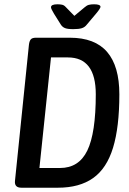

<svg xmlns="http://www.w3.org/2000/svg" viewBox="-20 -876 600 896"><path d="M80 0Q46 0 50 -33L115 -667Q117 -684 123.5 -692Q130 -700 148 -700H306Q423 -700 480 -633.5Q537 -567 537 -436Q537 -283 507.5 -186.5Q478 -90 414.5 -45Q351 0 250 0ZM164 -92H260Q348 -92 387.5 -173.5Q427 -255 427 -436Q427 -608 297 -608H218ZM419 -856Q449 -856 449 -844Q449 -841 444 -833Q439 -825 428 -812L385 -761Q376 -749 362 -744.5Q348 -740 322 -740Q295 -740 283 -745Q271 -750 264 -761L232 -812Q226 -822 222 -830Q218 -838 218 -842Q218 -856 248 -856Q260 -856 269.5 -854Q279 -852 287 -843L327 -802L375 -842Q385 -851 395 -853.5Q405 -856 419 -856Z"/></svg>

Font: Asap Condensed Condensed Medium
Style: Italic
Weight: 500
Width: 3
Italic angle: -6°
Designer: Pablo Cosgaya
Foundry: Omnibus-Type
Version: Version 3.001; ttfautohint (v1.8.4.7-5d5b)